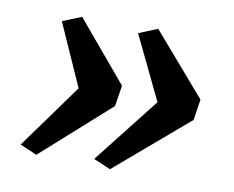

<svg xmlns="http://www.w3.org/2000/svg" viewBox="-63 -645 837 688"><g transform="rotate(10 355.0 -301.0)"><path d="M377 -38.5 315 -65 503 -304.5 391.5 -536 460 -564 653 -340.5 641.5 -264.5ZM108 -43.5 46.5 -70 216 -304.5 115 -531 184 -559 367.5 -340.5 355.5 -264.5Z"/></g></svg>

Font: Merriweather ExtraBold
Style: Italic
Weight: 800
Italic angle: -7.8°
Version: Version 2.101